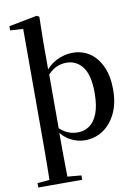

<svg xmlns="http://www.w3.org/2000/svg" viewBox="-111 -885 875 1215"><g transform="rotate(-10 326.0 -277.0)"><path d="M111 259Q112 221 112.5 179Q113 137 113.5 95.5Q114 54 114 19V-746L31 -751V-778L212 -813L228 -804L225 -647V-454L226 -443V-80L225 -68V19Q225 54 225.5 95.5Q226 137 226.5 179Q227 221 228 259ZM378 16Q330 16 284 -8.5Q238 -33 200 -92H194L210 -104Q242 -70 273 -55.5Q304 -41 341 -41Q383 -41 416 -63.5Q449 -86 469 -136.5Q489 -187 489 -270Q489 -383 449.5 -435.5Q410 -488 345 -488Q312 -488 278.5 -473Q245 -458 206 -411L192 -425H195Q234 -488 287 -515.5Q340 -543 395 -543Q457 -543 505 -510.5Q553 -478 580.5 -416.5Q608 -355 608 -270Q608 -182 577.5 -118Q547 -54 495 -19Q443 16 378 16ZM34 259V231L142 221H205L316 231V259Z"/></g></svg>

Font: Noto Serif KR SemiBold
Style: Regular
Weight: 600
Designer: Ryoko NISHIZUKA 西塚涼子 (kana & ideographs); Frank Grießhammer (Latin, Greek & Cyrillic); Wenlong ZHANG 张文龙 (bopomofo); San
Foundry: Adobe
Version: Version 2.003-H1;hotconv 1.1.1;makeotfexe 2.6.0